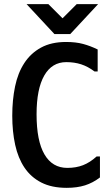

<svg xmlns="http://www.w3.org/2000/svg" viewBox="-20 -908 540 924"><path d="M461 -155V-54Q427 -28 389 -16Q351 -4 301 -4Q229 -4 179 -29.5Q129 -55 98 -101Q67 -147 53 -211Q39 -275 39 -351Q39 -427 52.5 -492Q66 -557 97 -604.5Q128 -652 177.5 -679Q227 -706 298 -706Q345 -706 380 -696.5Q415 -687 450 -670V-564H435Q403 -588 370.5 -598.5Q338 -609 299 -609Q230 -609 193 -544.5Q156 -480 156 -358Q156 -230 194 -165Q232 -100 304 -100Q346 -100 379.5 -113Q413 -126 445 -155ZM242 -744 108 -888H213L281 -820L349 -888H452L318 -744Z"/></svg>

Font: D2Coding ligature
Style: Bold
Weight: 700
Monospace: yes
Designer: Yong-Rak Park; Jeong-Hwan Yoon; Sang-Min Lee;
Foundry: NHN Corporation
Version: Version 1.3.2; Build 20180524